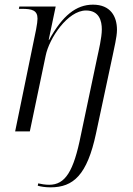

<svg xmlns="http://www.w3.org/2000/svg" viewBox="-20 -564 572 824"><path d="M197 240C295 240 354 187 392 9L464 -328C469 -355 482 -404 482 -436C482 -494 454 -544 379 -544C307 -544 248 -497 191 -393H189L219 -536H63L61 -526H75C117 -526 141 -520 141 -484C141 -476 139 -458 135 -438L45 0H108L176 -325C191 -400 271 -519 349 -519C406 -519 417 -474 417 -438C417 -402 403 -345 398 -321L327 16C296 172 260 229 191 229C175 229 156 226 144 223L142 233C155 237 175 240 197 240Z"/></svg>

Font: Noto Serif Display Light
Style: Italic
Weight: 300
Italic angle: -12°
Designer: Monotype Design Team
Foundry: Monotype Imaging Inc.
Version: Version 2.009